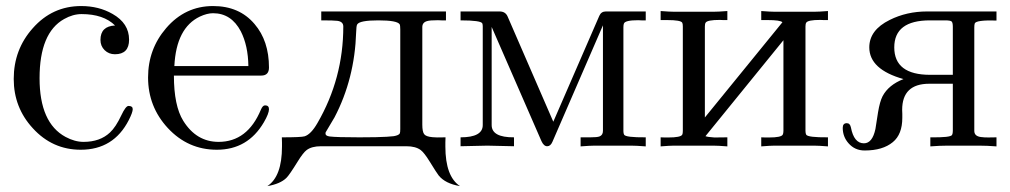

<svg xmlns="http://www.w3.org/2000/svg" viewBox="-20 -489 3377 642"><path d="M423.8 -124Q423.8 -113.3 410.6 -87.4Q359.9 11.7 250 11.7Q155.3 11.7 89.8 -60.1Q25.9 -129.4 25.9 -225.1Q25.9 -323.2 89.4 -394.5Q154.8 -468.8 251.5 -468.8Q310.5 -468.8 356.4 -442.4Q411.6 -411.1 411.6 -356.4Q411.6 -307.6 364.3 -307.6Q343.8 -307.6 329.8 -321.3Q315.9 -335 315.9 -355.5Q315.9 -401.4 364.7 -403.8Q326.2 -441.9 252.9 -441.9Q223.6 -441.9 194.3 -425.3Q112.3 -379.4 112.3 -227.5Q112.3 -78.1 199.2 -31.2Q230 -14.6 259.3 -14.6Q314.5 -14.6 347.7 -45.9Q367.2 -64 385.7 -103.5Q400.4 -134.8 409.7 -134.8Q423.8 -134.8 423.8 -124Z M879.4 -124Q879.4 -109.4 862.3 -80.1Q808.6 11.7 705.1 11.7Q608.4 11.7 541 -61Q475.1 -132.3 475.1 -230Q475.1 -324.7 535.6 -395Q599.1 -468.8 692.4 -468.8Q780.3 -468.8 831.1 -408.7Q879.4 -352.5 879.4 -263.2Q879.4 -236.3 853.5 -236.3H561.5Q561.5 -135.3 592.8 -85Q636.7 -14.6 710.9 -14.6Q807.6 -14.6 852.5 -122.6Q858.4 -136.7 866.2 -136.7Q879.4 -136.7 879.4 -124ZM810.5 -268.1Q809.6 -336.4 785.2 -384.3Q753.4 -444.8 692.4 -444.8Q672.4 -444.8 648.4 -433.6Q569.3 -396 563 -268.1Z M1518.1 133.3Q1468.8 125 1446.8 97.7Q1440.9 90.3 1416.5 50.8Q1398.4 21.5 1386.7 12.7Q1369.6 0 1338.9 0H1053.2Q1022.5 0 1005.4 12.7Q993.7 21.5 975.6 50.8Q947.3 96.7 937.5 106Q917 126 874 133.3Q922.9 101.1 922.9 1Q922.9 -2.9 922.9 -12.2Q922.4 -22.9 922.4 -29.8Q987.3 -29.8 998.5 -33.2Q1020 -40 1041.5 -77.6Q1127.9 -226.6 1127.9 -400.4Q1127.9 -417 1107.4 -419.4Q1096.7 -420.9 1054.2 -420.9V-450.7H1471.2V-420.9Q1465.3 -420.9 1456.1 -420.9Q1447.8 -421.4 1444.3 -421.4Q1417.5 -421.4 1408.2 -418.5Q1392.1 -414.1 1392.1 -398.4V-72.3Q1392.1 -48.8 1398.2 -40.5Q1404.3 -32.2 1425.8 -30.3Q1435.1 -28.8 1469.7 -29.8Q1469.7 -22.9 1469.2 -12.7Q1469.2 -2.9 1469.2 1Q1469.2 101.1 1518.1 133.3ZM1318.4 -57.6V-390.6Q1318.4 -403.8 1316.4 -407.7Q1308.1 -420.9 1245.1 -420.9Q1182.1 -420.9 1174.3 -407.2Q1171.4 -402.3 1170.9 -381.3Q1166 -225.6 1098.6 -96.7Q1088.4 -80.1 1068.8 -46.4Q1068.4 -43.9 1068.4 -42Q1068.4 -34.7 1082 -32.7Q1105 -29.8 1181.6 -29.8Q1245.1 -29.8 1273.4 -31.7Q1291 -32.7 1296.9 -33.7Q1313.5 -36.6 1316.9 -43Q1318.4 -46.4 1318.4 -57.6Z M2139.2 0.5Q2106.9 -2 2090.8 -2H1967.8Q1954.1 -2 1921.4 0.5V-29.8H1954.1Q1976.6 -29.8 1984.4 -32.7Q1996.1 -37.1 1996.1 -51.3V-404.3L1827.1 -14.6Q1820.8 0 1809.6 0Q1798.3 0 1790.5 -17.1L1624 -398.9V-70.8Q1624 -29.3 1698.7 -29.8V0Q1617.2 -2 1609.4 -2Q1602.5 -2 1520 0V-29.8Q1594.2 -29.8 1594.2 -70.8V-400.4Q1594.2 -406.7 1592.8 -410.6Q1588.4 -420.9 1520 -420.9V-450.7H1650.4Q1669.9 -450.7 1677.2 -434.1L1830.1 -82L1983.9 -436Q1990.2 -450.7 2005.9 -450.7H2139.2V-420.9Q2132.8 -420.9 2124.5 -420.9Q2116.7 -421.4 2113.8 -421.4Q2070.8 -421.4 2066.4 -410.6Q2064.5 -406.7 2064.5 -397.9V-50.3Q2064.5 -43 2066.9 -38.6Q2071.8 -29.3 2139.2 -29.8Z M2748.5 0.5Q2717.3 -2 2702.1 -2H2569.3Q2556.6 -2 2525.4 0.5V-29.8Q2531.7 -29.8 2540 -29.3Q2547.9 -29.3 2551.3 -29.3Q2591.8 -29.3 2597.2 -38.6Q2599.6 -43 2599.6 -51.3V-354.5L2338.9 -33.7Q2345.7 -30.8 2368.7 -29.3Q2370.6 -29.3 2412.1 -29.8V0.5Q2381.3 -2 2365.2 -2H2233.4Q2220.2 -2 2189 0.5V-29.8Q2195.3 -29.8 2203.6 -29.3Q2211.4 -29.3 2214.4 -29.3Q2255.9 -29.3 2261.2 -38.6Q2263.2 -42 2263.2 -51.3V-400.4Q2263.2 -409.7 2261.2 -413.1Q2256.3 -421.9 2210.9 -421.9H2189V-452.1Q2219.7 -449.7 2234.9 -449.7H2365.2Q2381.3 -449.7 2412.1 -452.1V-421.9Q2405.8 -421.9 2397.9 -421.9Q2390.1 -422.4 2387.2 -422.4Q2344.7 -422.4 2339.4 -413.1Q2336.9 -409.2 2336.9 -400.4V-96.2L2596.2 -414.6Q2588.9 -421.9 2546.9 -421.9H2525.4V-452.1Q2556.2 -449.7 2571.3 -449.7H2702.1Q2717.8 -449.7 2748.5 -452.1V-421.9Q2742.2 -421.9 2733.9 -421.9Q2726.1 -422.4 2723.1 -422.4Q2681.2 -422.4 2675.8 -413.1Q2673.3 -409.2 2673.3 -400.4V-51.3Q2673.3 -43 2675.8 -38.6Q2681.2 -29.3 2748.5 -29.8Z M3312 0.5Q3279.8 -2 3254.4 -2H3148.4Q3123 -2 3090.8 0.5V-29.8Q3159.7 -28.8 3163.6 -38.1Q3166 -42.5 3166 -51.3V-209H3087.4Q2996.6 -209 2996.6 -121.6Q2996.6 -117.2 2997.1 -108.4Q2997.1 -99.6 2997.1 -95.2Q2997.1 -39.6 2965.3 -13.7Q2931.6 14.2 2871.1 14.2Q2838.4 14.2 2817.4 -9.8Q2797.9 -31.7 2797.9 -61.5Q2797.9 -77.1 2811.5 -77.1Q2822.3 -77.1 2825.2 -63Q2835.4 -9.8 2868.7 -9.8Q2897 -9.8 2907.2 -57.6Q2911.6 -85.9 2916 -113.8Q2921.9 -149.4 2931.2 -167.5Q2951.2 -205.1 3001 -224.6Q2886.7 -256.8 2886.7 -330.6Q2886.7 -388.7 2955.1 -422.4Q3011.7 -450.7 3080.1 -450.7H3312V-420.4Q3243.7 -422.4 3239.3 -410.6Q3237.8 -405.8 3237.8 -397.5V-51.3Q3237.8 -33.7 3259.8 -30.8Q3270 -29.3 3287.6 -29.3Q3280.3 -29.3 3312 -29.8ZM3166 -238.8V-399.4Q3166 -414.1 3161.6 -417.5Q3157.2 -420.9 3139.2 -420.9H3089.4Q2970.2 -420.9 2970.2 -330.6Q2970.2 -238.8 3090.3 -238.8Z"/></svg>

Font: Kurinto Book Core
Style: Regular
Weight: 400
Designer: Kurinto was developed by Clint Goss from a range of fonts that are compatible with the SIL Open Font License Version 1.1
Foundry: Clinton F. Goss
Version: Version 2.196; July 25, 2020